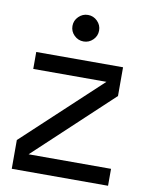

<svg xmlns="http://www.w3.org/2000/svg" viewBox="-81 -764 632 822"><g transform="rotate(10 235.0 -352.5)"><path d="M27.4 0V-125L361.9 -437H43.8V-510.7H421.2V-385.8L87.6 -73.6H446V0ZM235.1 -590.1Q211.5 -590.1 194.3 -607Q177.1 -623.9 177.1 -647.6Q177.1 -671.3 194.3 -688.3Q211.5 -705.4 235.1 -705.4Q258.7 -705.4 275.8 -688.3Q292.9 -671.3 292.9 -647.6Q292.9 -623.9 275.8 -607Q258.7 -590.1 235.1 -590.1Z"/></g></svg>

Font: TikTok Sans Light
Style: Regular
Weight: 300
Version: Version 4.000